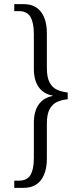

<svg xmlns="http://www.w3.org/2000/svg" viewBox="-20 -780 396 930"><path d="M49 130V95H72Q111 95 127.5 67.5Q144 40 144 -16V-184Q144 -241 167.5 -274Q191 -307 235 -315V-317Q191 -325 167.5 -358Q144 -391 144 -447V-614Q144 -670 127.5 -698Q111 -726 72 -726H49V-760H94Q150 -760 178.5 -722.5Q207 -685 207 -619V-450Q207 -405 220.5 -380Q234 -355 257 -345Q280 -335 308 -332V-299Q280 -297 257 -286.5Q234 -276 220.5 -251.5Q207 -227 207 -181V-12Q207 54 178.5 92Q150 130 93 130Z"/></svg>

Font: Noto Serif Ethiopic Condensed Light
Style: Regular
Weight: 300
Width: 3
Designer: Monotype Design Team
Foundry: Monotype Imaging Inc.
Version: Version 2.102